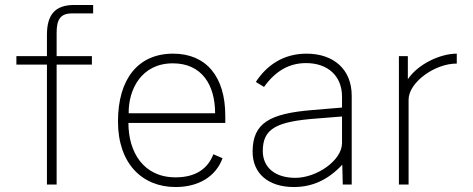

<svg xmlns="http://www.w3.org/2000/svg" viewBox="-20 -743 1906 773"><path d="M350 -517H208V-611C208 -661 221 -689 269 -689H355V-723H279C201 -723 169 -683 169 -603V-517H46V-483H169V0H208V-483H350Z M497 -248H887V-277C887 -436 809 -527 677 -527C536 -527 455 -425 455 -254C455 -85 552 10 687 10C779 10 849 -32 876 -106L839 -122C817 -64 768 -29 687 -29C557 -29 497 -131 497 -248ZM498 -287C497 -384 550 -488 676 -488C792 -488 846 -402 846 -287Z M1163 10C1239 10 1302 -20 1358 -80L1360 0H1396V-358C1396 -463 1324 -527 1214 -527C1119 -527 1052 -478 1010 -413L1043 -393C1088 -456 1143 -489 1212 -489C1300 -489 1357 -437 1357 -354V-310L1238 -300C1066 -286 997 -248 997 -132C997 -44 1061 10 1163 10ZM1169 -27C1090 -27 1038 -67 1038 -135C1038 -225 1092 -254 1257 -266L1357 -274V-167C1357 -97 1255 -27 1169 -27Z M1586 0H1625V-342C1625 -411 1731 -488 1819 -487V-527C1751 -527 1662 -484 1622 -424V-517H1586Z"/></svg>

Font: United Sans Thin
Style: Regular
Weight: 100
Designer: Pablo Impallari, Rodrigo Fuenzalida (Modified by Dan O. Williams)
Version: Version 1.000;PS 001.000;hotconv 1.0.88;makeotf.lib2.5.64775